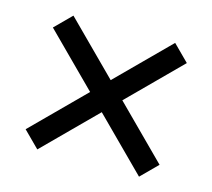

<svg xmlns="http://www.w3.org/2000/svg" viewBox="-74 -642 696 629"><g transform="rotate(15 274.0 -327.0)"><path d="M446 -100 47 -499 102 -554 501 -155ZM501 -500 101 -100 47 -154 447 -554Z"/></g></svg>

Font: Source Serif 4 SemiBold
Style: Regular
Weight: 600
Designer: Frank Grießhammer
Foundry: Adobe Systems Incorporated
Version: Version 4.004;hotconv 1.0.116;makeotfexe 2.5.65601